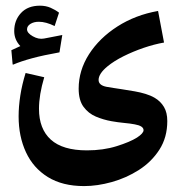

<svg xmlns="http://www.w3.org/2000/svg" viewBox="-20 -438 643 659"><path d="M268.6 200.7Q194.3 200.7 144.3 169.7Q94.2 138.7 69.1 84.5Q43.9 30.3 43.9 -38.6Q43.9 -72.8 49.8 -110.6Q55.7 -148.4 67.9 -187.5L131.8 -172.9Q113.8 -112.3 113.8 -64.5Q113.8 4.4 154.5 41.3Q195.3 78.1 278.3 78.1Q334.5 78.1 380.4 63.7Q426.3 49.3 450.2 34.2Q472.7 19.5 472.7 8.8Q472.7 -5.9 442.4 -11.2Q426.8 -14.2 405.8 -16.1Q384.8 -18.1 362.8 -22Q335 -26.9 309.1 -37.8Q283.2 -48.8 266.6 -71.5Q250 -94.2 250 -133.8Q250 -196.3 285.6 -252Q321.3 -307.6 383.1 -347.2Q444.8 -386.7 522.5 -400.4L543 -292Q509.3 -286.1 472.9 -273.7Q436.5 -261.2 403.8 -244.9Q371.1 -228.5 349.1 -210.4Q318.4 -185.1 318.4 -163.6Q318.4 -145.5 345.2 -140.1Q358.9 -137.7 370.1 -136Q381.3 -134.3 397.7 -131.8Q414.1 -129.4 442.4 -124.5Q461.9 -121.1 479.5 -115.7Q497.1 -110.4 511.2 -102.1Q531.2 -90.3 542.7 -71Q554.2 -51.8 554.2 -22.5Q554.2 33.7 527.1 75.7Q500 117.7 456.8 145.3Q413.6 172.9 363.8 186.8Q314 200.7 268.6 200.7ZM25.4 -216.3 23.4 -216.8 19 -265.6 49.8 -279.8Q28.8 -301.8 28.8 -331.5Q28.8 -368.2 52 -393.3Q75.2 -418.5 117.2 -418.5Q137.2 -418.5 153.6 -411.4Q169.9 -404.3 182.6 -394.5L167.5 -348.6Q137.7 -363.3 113.3 -363.3Q96.2 -363.3 84.5 -356Q72.8 -348.6 72.8 -337.4Q72.8 -324.7 92.5 -313.5Q112.3 -302.2 130.9 -305.7Q139.2 -307.1 154.8 -310.3Q170.4 -313.5 193.8 -317.9L184.1 -258.3Q128.9 -248.5 90.1 -238Q51.3 -227.5 25.4 -216.3Z"/></svg>

Font: Markazi Text
Style: Bold
Weight: 700
Designer: Borna Izadpanah (Arabic designer), Fiona Ross (Arabic design director) and Florian Runge (Latin designer)
Foundry: Borna Izadpanah and Florian Runge
Version: Version 1.001; ttfautohint (v1.8.3)